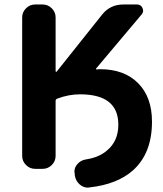

<svg xmlns="http://www.w3.org/2000/svg" viewBox="-20 -775 728 858"><path d="M228.5 -457Q228.5 -455.1 230.5 -454.1Q232.4 -453.1 233.4 -455.1L436.5 -710Q472.7 -754.9 530.3 -754.9H592.8Q609.4 -754.9 616.7 -739.3Q624 -723.6 613.3 -710.9L410.2 -469.7Q408.2 -467.8 409.2 -465.8Q410.2 -463.9 412.1 -464.8Q419.9 -464.8 426.8 -465.8Q535.2 -465.8 597.2 -403.3Q659.2 -340.8 659.2 -231.4Q659.2 -89.8 574.2 -13.7Q503.9 48.8 379.9 62.5Q376 63.5 373 63.5Q352.5 63.5 336.9 49.8Q318.4 34.2 314.5 9.8L313.5 -1Q312.5 -3.9 312.5 -7.8Q312.5 -26.4 325.2 -41Q339.8 -58.6 363.3 -62.5Q421.9 -71.3 457 -101.6Q508.8 -143.6 508.8 -217.8Q508.8 -353.5 337.9 -353.5Q286.1 -353.5 235.4 -334Q228.5 -331.1 228.5 -324.2V-78.1Q228.5 -54.7 211.4 -37.6Q194.3 -20.5 170.9 -20.5H136.7Q113.3 -20.5 96.2 -37.6Q79.1 -54.7 79.1 -78.1V-697.3Q79.1 -720.7 96.2 -737.8Q113.3 -754.9 136.7 -754.9H170.9Q194.3 -754.9 211.4 -737.8Q228.5 -720.7 228.5 -697.3Z"/></svg>

Font: Gen Jyuu Gothic Bold
Style: Bold
Weight: 700
Designer: [Source Han Sans]
Ryoko NISHIZUKA  (kana & ideographs); Paul D. Hunt (Latin, Greek & Cyrillic); Wenlong ZHANG  (bopomofo
Version: Version 1.002.20150607